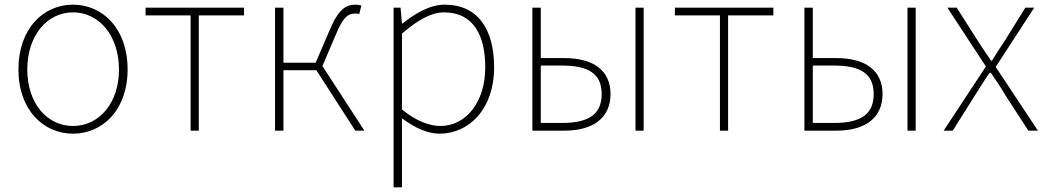

<svg xmlns="http://www.w3.org/2000/svg" viewBox="-20 -560 4484 823"><path d="M293 13C419 13 527 -88 527 -262C527 -439 419 -540 293 -540C167 -540 59 -439 59 -262C59 -88 167 13 293 13ZM293 -20C181 -20 97 -118 97 -262C97 -407 181 -507 293 -507C405 -507 490 -407 490 -262C490 -118 405 -20 293 -20Z M797 0H832V-494H1026V-527H604V-494H797Z M1159 0H1195V-259H1336L1503 0H1542L1362 -277L1421 -415C1453 -492 1475 -502 1504 -502C1512 -502 1514 -502 1520 -500L1529 -536C1525 -538 1515 -540 1506 -540C1464 -540 1432 -525 1391 -426L1333 -291H1195V-527H1159Z M1667 243H1703V46V-53C1759 -11 1814 13 1864 13C1990 13 2098 -92 2098 -271C2098 -434 2029 -540 1886 -540C1820 -540 1757 -500 1705 -459H1703L1697 -527H1667ZM1867 -20C1825 -20 1765 -39 1703 -91V-416C1770 -474 1829 -507 1883 -507C2012 -507 2060 -405 2060 -271C2060 -124 1979 -20 1867 -20Z M2262 0H2400C2523 0 2597 -55 2597 -157C2597 -258 2523 -311 2400 -311H2298V-527H2262ZM2298 -33V-279H2389C2504 -279 2559 -243 2559 -157C2559 -70 2504 -33 2389 -33ZM2704 0H2739V-527H2704Z M3066 0H3101V-494H3295V-527H2873V-494H3066Z M3428 0H3566C3689 0 3763 -55 3763 -157C3763 -258 3689 -311 3566 -311H3464V-527H3428ZM3464 -33V-279H3555C3670 -279 3725 -243 3725 -157C3725 -70 3670 -33 3555 -33ZM3870 0H3905V-527H3870Z M4025 0H4064L4159 -151C4180 -184 4200 -217 4222 -248H4227C4249 -217 4271 -184 4290 -151L4388 0H4429L4248 -273L4413 -527H4375L4288 -387C4268 -358 4251 -330 4232 -300H4228C4208 -330 4188 -358 4170 -387L4081 -527H4041L4206 -275Z"/></svg>

Font: Source Han Sans JP VF
Style: Regular
Weight: 250
Designer: Ryoko NISHIZUKA 西塚涼子 (kana, bopomofo & ideographs); Paul D. Hunt (Latin, Greek & Cyrillic); Sandoll Communications 산돌커뮤니
Foundry: Adobe
Version: Version 2.004;hotconv 1.0.118;makeotfexe 2.5.65603